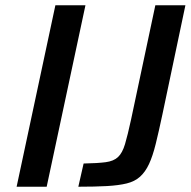

<svg xmlns="http://www.w3.org/2000/svg" viewBox="-20 -708 723 728"><path d="M43 0 190 -688H304L157 0ZM277 0 297 -88Q350 -89 380.5 -93Q411 -97 427.5 -112.5Q444 -128 454 -161.5Q464 -195 477 -255L569 -688H683L596 -275Q582 -209 570.5 -162.5Q559 -116 545 -86Q531 -56 511 -38Q491 -20 460.5 -12.5Q430 -5 385.5 -2.5Q341 0 277 0Z"/></svg>

Font: Saira Thin Medium
Style: Italic
Weight: 500
Italic angle: -12°
Version: Version 1.101